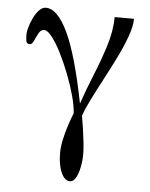

<svg xmlns="http://www.w3.org/2000/svg" viewBox="-50 -502 593 761"><g transform="rotate(5 246.5 -121.5)"><path d="M269.5 -93.3Q287.6 -147.5 312.7 -208.7Q337.9 -270 357.2 -331.3Q376.5 -392.6 376.5 -446.8H453.6Q453.6 -418 439 -377Q424.3 -335.9 401.6 -289.8Q378.9 -243.7 354.5 -197.8Q330.1 -151.9 310.3 -112.3Q290.5 -72.8 281.7 -45.9Q285.6 -24.4 289.8 3.9Q293.9 32.2 296.9 59.3Q299.8 86.4 299.8 105.5Q299.8 130.9 294.7 156.7Q289.6 182.6 280 199.7Q270.5 216.8 256.3 216.8Q235.4 216.8 221.7 186.3Q208 155.8 208 107.4Q208 84 214.4 54.4Q220.7 24.9 230.2 -3.7Q239.7 -32.2 248 -52.7Q246.6 -81.1 235.6 -121.6Q224.6 -162.1 207.8 -205.6Q190.9 -249 171.9 -286.9Q152.8 -324.7 134.5 -348.1Q116.2 -371.6 103 -371.6Q89.8 -371.6 81.5 -356.4Q73.2 -341.3 66.4 -325.9Q59.6 -310.5 51.3 -310.5Q38.6 -310.5 36.4 -321Q34.2 -331.5 34.2 -349.1Q34.2 -357.9 39.1 -376Q43.9 -394 53.2 -413.3Q62.5 -432.6 75 -446.3Q87.4 -460 102.1 -460Q148.4 -460 190.2 -371.8Q231.9 -283.7 269.5 -93.3Z"/></g></svg>

Font: Charis
Style: Bold Italic
Weight: 700
Italic angle: -11°
Designer: Walt Agee, Miriam Martin, Annie Olsen, Victor Gaultney, Lorna Priest, Alan Ward, Bob Hallissy, Martin Hosken, Sharon Cor
Foundry: SIL Global
Version: Version 7.000